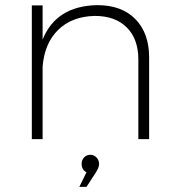

<svg xmlns="http://www.w3.org/2000/svg" viewBox="-20 -542 688 748"><path d="M359 -522Q454 -522 507.5 -467.5Q561 -413 561 -318V0H519V-310Q519 -390 474 -435Q429 -480 349 -480Q260 -478 206.5 -425.5Q153 -373 146 -282V0H104V-521H146V-388Q199 -519 359 -522ZM366 97Q366 110 354 129L317 186H289L317 129Q298 120 298 96Q298 81 308 71Q318 61 332 61Q346 61 356 71.5Q366 82 366 97Z"/></svg>

Font: Montserrat Ultra Light
Style: Regular
Weight: 200
Designer: Julieta Ulanovsky
Foundry: Julieta Ulanovsky
Version: Version 3.100;PS 003.100;hotconv 1.0.88;makeotf.lib2.5.64775